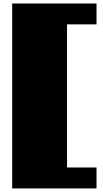

<svg xmlns="http://www.w3.org/2000/svg" viewBox="-20 -908 582 1084"><path d="M48.8 -888.2H524.9V-770.5H358.4V37.6H524.9V155.8H48.8Z"/></svg>

Font: Coda
Style: Heavy
Weight: 800
Version: Version 2.000; ttfautohint (v0.8) -r 50 -G 200 -x